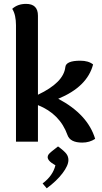

<svg xmlns="http://www.w3.org/2000/svg" viewBox="-20 -740 532 1003"><path d="M178.2 -245.1Q312.5 -308.6 321.3 -389.6Q324.7 -422.9 399.4 -422.9Q442.4 -422.9 466.3 -403.3Q436 -286.6 284.2 -224.1Q438.5 -142.6 477.1 -14.6Q447.8 4.9 409.7 4.9Q346.2 4.9 332.5 -34.7Q293 -145 178.2 -190.9V0H63.5V-608.9Q63.5 -633.8 58.8 -655.8Q54.2 -677.7 43.9 -693.8Q72.3 -719.7 116.2 -719.7Q178.2 -719.7 178.2 -658.2ZM224.1 243.7 202.6 218.3Q256.3 178.2 269.5 123.5Q246.6 110.4 237.8 100.3Q229 90.3 229 80.6Q229 73.2 234.4 65.9Q241.2 56.6 283.2 24.9Q316.4 49.3 326.9 63.7Q337.4 78.1 337.4 95.7Q337.4 124.5 306.6 165Q275.9 205.6 224.1 243.7Z"/></svg>

Font: ALMAS
Style: Bold
Weight: 700
Designer: ALMAS Font/ by Husham Jawad Kadhim, derived from the Bainsely font by/ Paul James MIller
Foundry: High-Logic / Made with FontCreator
Version: Version 1.411;September 19, 2021;FontCreator 14.0.0.2814 32-